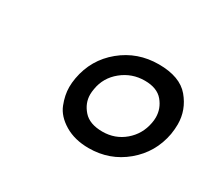

<svg xmlns="http://www.w3.org/2000/svg" viewBox="-76 -635 640 581"><g transform="rotate(30 244.0 -345.0)"><path d="M336 -508Q410 -508 443 -468.5Q476 -429 476 -379Q476 -363 473 -344Q460 -273 405.5 -227.5Q351 -182 278 -182Q229 -182 194 -203Q159 -224 147 -254.5Q135 -285 135 -313Q135 -328 138 -345Q151 -417 206.5 -462.5Q262 -508 336 -508ZM324 -444Q279 -444 244.5 -416Q210 -388 203 -345Q201 -334 201 -325Q201 -295 222.5 -270.5Q244 -246 289 -246Q333 -246 365.5 -273.5Q398 -301 406 -344Q408 -354 408 -364Q408 -395 387.5 -419.5Q367 -444 324 -444Z"/></g></svg>

Font: Fz Poppins Med
Style: Italic
Weight: 500
Italic angle: -10°
Designer: Ninad Kale (Devanagari), Jonny Pinhorn (Latin)
Foundry: Indian Type Foundry
Version: Vit hóa bi Vntype.Com & FontZin.Com